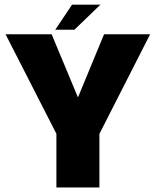

<svg xmlns="http://www.w3.org/2000/svg" viewBox="-20 -826 686 846"><path d="M228.5 0H418V-236L641.5 -675H438.5L324 -398H323L207.5 -675H4.5L228.5 -236.5ZM223.5 -695H308L422.5 -805.5H297.5Z"/></svg>

Font: Anybody SemiCondensed ExtraBold
Style: Regular
Weight: 800
Width: 4
Version: Version 1.113;gftools[0.9.25]